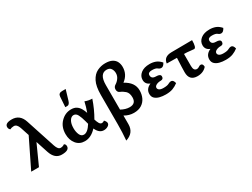

<svg xmlns="http://www.w3.org/2000/svg" viewBox="-68 -1436 3168 2415"><g transform="rotate(-30 1515.5 -228.0)"><path d="M419.9 -143.6Q442.9 -73.7 480 -73.7Q512.2 -73.7 536.6 -92.3Q559.1 -82.5 559.1 -52.7Q559.1 7.8 451.2 7.8Q350.1 7.8 310.1 -113.8L252.4 -290L121.1 0.5H8.3L211.4 -415L170.4 -540Q147.5 -605.5 105.5 -605.5Q73.2 -605.5 48.8 -591.8Q26.4 -606.9 26.4 -636.2Q26.4 -691.9 124.5 -691.9Q240.2 -691.9 280.3 -570.3Z M1063.5 6.8Q995.1 6.8 957 -79.1Q878.9 6.8 787.1 6.8Q709.5 6.8 663.8 -50.3Q618.2 -107.4 618.2 -191.9Q618.2 -296.9 682.4 -362.5Q746.6 -428.2 832 -428.2Q878.9 -428.2 908.4 -409.2Q938 -390.1 956.8 -358.6Q975.6 -327.1 988.3 -288.1Q1016.1 -363.8 1030.3 -431.2Q1081.5 -411.1 1133.3 -411.1Q1089.8 -282.2 1024.4 -169.9Q1036.6 -129.9 1050.5 -106.9Q1064.5 -84 1086.4 -84Q1102.5 -84 1122.1 -98.1Q1148.4 -70.8 1148.4 -48.8Q1148.4 -24.9 1122.1 -9Q1095.7 6.8 1063.5 6.8ZM817.4 -70.8Q872.1 -70.8 929.2 -163.1L917.5 -207Q901.4 -269 880.9 -309.6Q860.4 -350.1 824.2 -350.1Q789.6 -350.1 765.9 -311Q742.2 -272 742.2 -206.1Q742.2 -151.9 760.5 -111.3Q778.8 -70.8 817.4 -70.8ZM815.4 -487.8H785.6L795.4 -634.8Q798.3 -683.6 851.1 -683.6H903.8L859.9 -536.6Q845.2 -487.8 815.4 -487.8Z M1239.7 259.8Q1249.5 144.5 1249.5 28.8V-397Q1249.5 -522.5 1285.2 -591.8Q1320.8 -661.1 1377 -688.5Q1433.1 -715.8 1495.1 -715.8Q1556.2 -715.8 1593.5 -695.8Q1630.9 -675.8 1647.5 -641.8Q1664.1 -607.9 1664.1 -565.9Q1664.1 -456.5 1572.3 -388.2Q1701.2 -320.8 1701.2 -204.1Q1701.2 -145.5 1679 -97.7Q1656.7 -49.8 1611.8 -21.5Q1566.9 6.8 1499.5 6.8Q1430.2 6.8 1366.2 -30.8V94.7Q1366.2 220.2 1239.7 259.8ZM1488.3 -82Q1579.1 -82 1579.1 -171.9Q1579.1 -237.3 1545.2 -267.3Q1511.2 -297.4 1477.3 -310.3Q1443.4 -323.2 1443.4 -363.8Q1443.4 -399.9 1474.1 -418.2Q1504.9 -436.5 1528.1 -469Q1551.3 -501.5 1551.3 -541Q1551.3 -577.6 1532.5 -606.9Q1513.7 -636.2 1469.2 -636.2Q1366.2 -636.2 1366.2 -473.6V-117.2Q1429.7 -82 1488.3 -82Z M1962.4 6.8Q1915 6.8 1874.3 -3.4Q1833.5 -13.7 1808.3 -37.6Q1783.2 -61.5 1783.2 -102.1Q1783.2 -175.8 1862.3 -210Q1798.3 -234.4 1798.3 -297.9Q1798.3 -353.5 1845.2 -390.9Q1892.1 -428.2 1973.1 -428.2Q2019 -428.2 2058.6 -413.6Q2098.1 -398.9 2134.3 -357.9Q2111.3 -310.5 2079.1 -310.5Q2056.6 -310.5 2035.9 -328.4Q2015.1 -346.2 1960 -346.2Q1901.9 -346.2 1901.9 -306.2Q1901.9 -252.4 1967 -252.4Q2032.2 -252.4 2032.2 -215.8Q2032.2 -175.8 1992.9 -175.8Q1953.6 -175.8 1926.5 -161.6Q1899.4 -147.5 1899.4 -125Q1899.4 -105.5 1918.5 -92.3Q1937.5 -79.1 1978 -79.1Q2031.7 -79.1 2055.9 -92.8Q2080.1 -106.4 2099.1 -106.4Q2131.3 -106.4 2144 -53.2Q2106.9 -24.9 2065.4 -9Q2023.9 6.8 1962.4 6.8Z M2422.9 6.8Q2304.7 6.8 2304.7 -116.7Q2304.7 -175.8 2312 -323.2L2165 -325.2Q2175.3 -416 2283.7 -418.5L2587.9 -420.9Q2587.9 -310.1 2553.7 -310.1Q2534.2 -310.1 2497.8 -315.4Q2461.4 -320.8 2413.1 -320.8V-146Q2413.1 -75.2 2460.9 -75.2Q2478.5 -75.2 2494.9 -87.2Q2511.2 -99.1 2524.9 -99.1Q2558.1 -99.1 2558.1 -50.8Q2508.3 6.8 2422.9 6.8Z M2833 6.8Q2785.6 6.8 2744.9 -3.4Q2704.1 -13.7 2679 -37.6Q2653.8 -61.5 2653.8 -102.1Q2653.8 -175.8 2732.9 -210Q2668.9 -234.4 2668.9 -297.9Q2668.9 -353.5 2715.8 -390.9Q2762.7 -428.2 2843.8 -428.2Q2889.6 -428.2 2929.2 -413.6Q2968.8 -398.9 3004.9 -357.9Q2981.9 -310.5 2949.7 -310.5Q2927.2 -310.5 2906.5 -328.4Q2885.7 -346.2 2830.6 -346.2Q2772.5 -346.2 2772.5 -306.2Q2772.5 -252.4 2837.6 -252.4Q2902.8 -252.4 2902.8 -215.8Q2902.8 -175.8 2863.5 -175.8Q2824.2 -175.8 2797.1 -161.6Q2770 -147.5 2770 -125Q2770 -105.5 2789.1 -92.3Q2808.1 -79.1 2848.6 -79.1Q2902.3 -79.1 2926.5 -92.8Q2950.7 -106.4 2969.7 -106.4Q3002 -106.4 3014.6 -53.2Q2977.5 -24.9 2936 -9Q2894.5 6.8 2833 6.8Z"/></g></svg>

Font: ALMAS
Style: Bold
Weight: 700
Designer: ALMAS Font/ by Husham Jawad Kadhim, derived from the Bainsely font by/ Paul James MIller
Foundry: High-Logic / Made with FontCreator
Version: Version 1.411;September 19, 2021;FontCreator 14.0.0.2814 32-